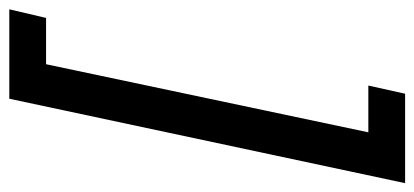

<svg xmlns="http://www.w3.org/2000/svg" viewBox="-334 -490 912 423"><g transform="rotate(90 122.5 -278.0)"><path d="M-69 158 -50 77H52L202 -633H99L117 -714H314L128 158Z"/></g></svg>

Font: Noto Sans Display Medium
Style: Italic
Weight: 500
Italic angle: -12°
Designer: Monotype Design Team
Foundry: Monotype Imaging Inc.
Version: Version 2.003